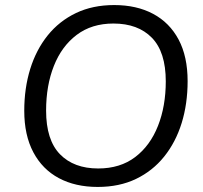

<svg xmlns="http://www.w3.org/2000/svg" viewBox="-20 -734 807 763"><path d="M368.3 8.9Q279.6 8.9 214.1 -26Q148.6 -60.9 112.5 -128.8Q76.4 -196.8 76.4 -293.7Q76.4 -383.2 100 -459.7Q123.7 -536.2 169.5 -593.3Q215.4 -650.3 281.8 -682.1Q348.2 -713.9 433.7 -713.9Q522.9 -713.9 588.4 -679Q653.9 -644.1 689.8 -576.7Q725.6 -509.2 725.6 -411.8Q725.6 -321.8 702 -245.3Q678.3 -168.8 632.4 -111.7Q586.6 -54.7 520.4 -22.9Q454.3 8.9 368.3 8.9ZM370.3 -64.5Q457.5 -64.5 517.2 -109.8Q576.8 -155.1 607.8 -233.7Q638.8 -312.2 638.8 -410.8Q638.8 -527.2 583.6 -583.9Q528.5 -640.5 430.7 -640.5Q344.5 -640.5 284.8 -595.4Q225.1 -550.3 194.2 -472.3Q163.2 -394.2 163.2 -294.6Q163.2 -177.8 218.3 -121.1Q273.5 -64.5 370.3 -64.5Z"/></svg>

Font: Nunito Variable Extra Light
Style: Italic
Weight: 200
Italic angle: -9°
Designer: Vernon Adams
Foundry: Vernon Adams
Version: Version 3.602